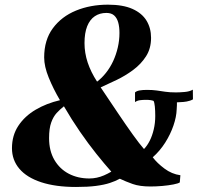

<svg xmlns="http://www.w3.org/2000/svg" viewBox="-20 -772 842 802"><path d="M297.5 9Q212 9 152 -10.8Q92 -30.5 61 -67Q30 -103.5 30 -153Q30 -206.5 56.8 -246.8Q83.5 -287 129 -313.8Q174.5 -340.5 230.5 -353.5Q202.5 -401 183.5 -447.8Q164.5 -494.5 164.5 -532Q164.5 -605 200.8 -654Q237 -703 297.5 -727.8Q358 -752.5 431 -752.5Q493.5 -752.5 533.2 -734.8Q573 -717 592 -685.8Q611 -654.5 611 -614Q611 -569.5 590 -536.8Q569 -504 536.2 -479.8Q503.5 -455.5 467 -438Q430.5 -420.5 400.5 -407Q438 -351 472.5 -299.8Q507 -248.5 535 -209.5Q563 -170.5 581.5 -149.5Q595 -163.5 605.5 -184.2Q616 -205 622.2 -231.5Q628.5 -258 628.5 -287.5Q628.5 -309.5 626.8 -327Q625 -344.5 621.5 -350.5Q617 -352.5 608.5 -353.8Q600 -355 590 -355Q577 -355 565 -353.5Q553 -352 544 -345.5V-386Q550.5 -392 563 -394.2Q575.5 -396.5 594 -396.5Q617.5 -396.5 634.8 -394Q652 -391.5 670.2 -388.8Q688.5 -386 715 -386Q730 -386 751 -387.8Q772 -389.5 785.5 -397.5L786 -357Q774.5 -350.5 759.8 -348Q745 -345.5 735.5 -345.5Q732 -345.5 726.8 -345Q721.5 -344.5 719 -344.5Q719 -340 719 -332.8Q719 -325.5 718 -315Q717 -284 704.5 -247.5Q692 -211 670 -176.2Q648 -141.5 618 -115Q636.5 -90.5 667 -67.8Q697.5 -45 733.5 -40L731 -10Q724.5 -5.5 704 -1.5Q683.5 2.5 657.5 4.8Q631.5 7 608.5 7Q563.5 7 534 -3.5Q504.5 -14 480.5 -25.5Q462.5 -15.5 439 -7.8Q415.5 0 381.2 4.5Q347 9 297.5 9ZM353 -26.5Q369 -26.5 384.2 -29.8Q399.5 -33 414.5 -39.5Q429.5 -46 445 -55Q416 -87.5 382.2 -129.8Q348.5 -172 314 -222Q279.5 -272 247 -328Q230.5 -315 216.5 -299.8Q202.5 -284.5 193.8 -260Q185 -235.5 185 -195Q185 -142 207.2 -104Q229.5 -66 267.5 -46.2Q305.5 -26.5 353 -26.5ZM385.5 -431Q406 -446.5 423.2 -468.5Q440.5 -490.5 452.8 -517Q465 -543.5 472 -573.5Q479 -603.5 479 -634.5Q479 -659.5 473.8 -678.2Q468.5 -697 456.8 -707.5Q445 -718 424.5 -718Q396.5 -718 376 -704.2Q355.5 -690.5 344.2 -662.5Q333 -634.5 333 -592Q333 -551 346.2 -511Q359.5 -471 385.5 -431Z"/></svg>

Font: Merriweather 120pt Black
Style: Italic
Weight: 900
Italic angle: -7.8°
Version: Version 2.101